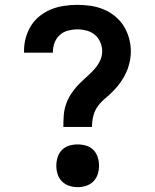

<svg xmlns="http://www.w3.org/2000/svg" viewBox="-20 -763 640 791"><path d="M241 -240Q241 -263 242.5 -286Q244 -309 251 -330.5Q258 -352 270 -371.5Q282 -391 297.5 -408Q313 -425 330 -440Q347 -455 363 -471.5Q379 -488 390 -508.5Q401 -529 401 -552Q401 -571 393 -589.5Q385 -608 370.5 -620Q356 -632 337 -637Q318 -642 299 -642Q280 -642 260.5 -637Q241 -632 226.5 -619Q212 -606 205 -587.5Q198 -569 198 -550V-546H79V-554Q79 -582 86.5 -608.5Q94 -635 108.5 -658Q123 -681 145 -698Q167 -715 192 -725Q217 -735 244.5 -739Q272 -743 299 -743Q326 -743 353.5 -739Q381 -735 406.5 -724.5Q432 -714 453.5 -696.5Q475 -679 489.5 -656Q504 -633 511.5 -606Q519 -579 519 -552Q519 -529 514 -506.5Q509 -484 499.5 -463.5Q490 -443 477 -424.5Q464 -406 448 -389.5Q432 -373 414.5 -358.5Q397 -344 383.5 -326Q370 -308 364.5 -285.5Q359 -263 359 -240ZM300 8Q282 8 265 2.5Q248 -3 235.5 -15.5Q223 -28 217.5 -45Q212 -62 212 -80Q212 -98 217.5 -115.5Q223 -133 235.5 -145.5Q248 -158 265 -163Q282 -168 300 -168Q318 -168 335 -163Q352 -158 364.5 -145.5Q377 -133 382.5 -115.5Q388 -98 388 -80Q388 -62 382.5 -45Q377 -28 364.5 -15.5Q352 -3 335 2.5Q318 8 300 8Z"/></svg>

Font: Iosevka Extended
Style: Bold
Weight: 700
Width: 7
Monospace: yes
Designer: Belleve Invis
Foundry: Belleve Invis
Version: Version 32.5.0; ttfautohint (v1.8.4)